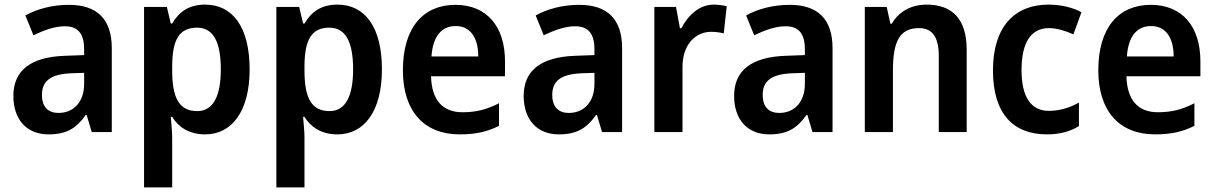

<svg xmlns="http://www.w3.org/2000/svg" viewBox="-20 -573 5271 833"><path d="M279 -552C206 -552 141 -534 90 -506L125 -420C171 -442 217 -459 261 -459C315 -459 345 -431 345 -359V-334L263 -331C114 -326 38 -268 38 -157C38 -53 97 10 190 10C270 10 311 -17 352 -74H356L378 0H465V-364C465 -489 402 -552 279 -552ZM288 -255 345 -257V-209C345 -128 297 -83 234 -83C190 -83 162 -108 162 -161C162 -219 196 -251 288 -255Z M870 -553C800 -553 757 -522 727 -471H721L704 -543H605V240H727V22C727 -5 723 -38 721 -66H727C754 -22 800 10 870 10C986 10 1063 -90 1063 -272C1063 -456 989 -553 870 -553ZM835 -453C906 -453 938 -390 938 -272C938 -156 905 -91 836 -91C755 -91 727 -151 727 -269V-288C728 -400 757 -453 835 -453Z M1444 -553C1374 -553 1331 -522 1301 -471H1295L1278 -543H1179V240H1301V22C1301 -5 1297 -38 1295 -66H1301C1328 -22 1374 10 1444 10C1560 10 1637 -90 1637 -272C1637 -456 1563 -553 1444 -553ZM1409 -453C1480 -453 1512 -390 1512 -272C1512 -156 1479 -91 1410 -91C1329 -91 1301 -151 1301 -269V-288C1302 -400 1331 -453 1409 -453Z M1956 -552C1815 -552 1728 -452 1728 -268C1728 -89 1821 10 1974 10C2046 10 2095 -2 2145 -27V-125C2092 -98 2046 -86 1987 -86C1899 -86 1853 -140 1850 -242H2171V-307C2171 -458 2092 -552 1956 -552ZM1957 -460C2023 -460 2055 -406 2055 -328H1852C1858 -416 1896 -460 1957 -460Z M2493 -552C2420 -552 2355 -534 2304 -506L2339 -420C2385 -442 2431 -459 2475 -459C2529 -459 2559 -431 2559 -359V-334L2477 -331C2328 -326 2252 -268 2252 -157C2252 -53 2311 10 2404 10C2484 10 2525 -17 2566 -74H2570L2592 0H2679V-364C2679 -489 2616 -552 2493 -552ZM2502 -255 2559 -257V-209C2559 -128 2511 -83 2448 -83C2404 -83 2376 -108 2376 -161C2376 -219 2410 -251 2502 -255Z M3077 -553C3014 -553 2964 -506 2936 -450H2930L2913 -543H2819V0H2941V-280C2940 -381 2999 -435 3065 -435C3087 -435 3105 -432 3120 -428L3133 -546C3117 -550 3095 -553 3077 -553Z M3406 -552C3333 -552 3268 -534 3217 -506L3252 -420C3298 -442 3344 -459 3388 -459C3442 -459 3472 -431 3472 -359V-334L3390 -331C3241 -326 3165 -268 3165 -157C3165 -53 3224 10 3317 10C3397 10 3438 -17 3479 -74H3483L3505 0H3592V-364C3592 -489 3529 -552 3406 -552ZM3415 -255 3472 -257V-209C3472 -128 3424 -83 3361 -83C3317 -83 3289 -108 3289 -161C3289 -219 3323 -251 3415 -255Z M4000 -553C3935 -553 3880 -524 3849 -470H3843L3827 -543H3732V0H3854V-266C3854 -390 3881 -451 3967 -451C4027 -451 4053 -410 4053 -329V0H4174V-357C4174 -491 4111 -553 4000 -553Z M4522 10C4579 10 4624 -3 4661 -26V-128C4622 -106 4578 -92 4530 -92C4454 -92 4412 -151 4412 -269C4412 -389 4453 -451 4531 -451C4566 -451 4603 -439 4637 -424L4672 -520C4635 -540 4584 -553 4529 -553C4382 -553 4288 -457 4288 -268C4288 -77 4378 10 4522 10Z M4973 -552C4832 -552 4745 -452 4745 -268C4745 -89 4838 10 4991 10C5063 10 5112 -2 5162 -27V-125C5109 -98 5063 -86 5004 -86C4916 -86 4870 -140 4867 -242H5188V-307C5188 -458 5109 -552 4973 -552ZM4974 -460C5040 -460 5072 -406 5072 -328H4869C4875 -416 4913 -460 4974 -460Z"/></svg>

Font: Noto Sans Lao Looped SemiCondensed SemiBold
Style: Regular
Weight: 600
Width: 4
Designer: Mark Frömberg, Ben Mitchell
Foundry: The Fontpad Ltd
Version: Version 1.002